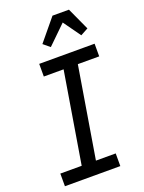

<svg xmlns="http://www.w3.org/2000/svg" viewBox="-178 -1059 855 1140"><g transform="rotate(-20 250.0 -488.5)"><path d="M27 0V-80H162L257 -655H132V-735H482V-655H347L252 -80H377V0ZM231 -805 190 -839 304 -977H408L473 -835L425 -809L347 -918Z"/></g></svg>

Font: Iosevka SS18 Medium
Style: Italic
Weight: 500
Italic angle: -9°
Monospace: yes
Designer: Belleve Invis
Foundry: Belleve Invis
Version: Version 25.1.1; ttfautohint (v1.8.4)